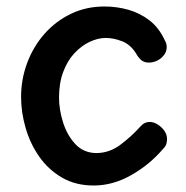

<svg xmlns="http://www.w3.org/2000/svg" viewBox="-20 -568 572 592"><path d="M269 4Q213 4 171 -20.5Q129 -45 101 -85Q73 -125 59 -173.5Q45 -222 45 -269Q45 -324 64 -374.5Q83 -425 117.5 -464Q152 -503 199 -525.5Q246 -548 302 -548Q340 -548 375.5 -538Q411 -528 440.5 -505.5Q470 -483 488 -444Q491 -439 492.5 -434Q494 -429 494 -423Q494 -409 485.5 -398Q477 -387 464.5 -381Q452 -375 439 -375Q426 -375 417 -381.5Q408 -388 399 -404Q382 -431 356 -441Q330 -451 306 -451Q282 -451 256.5 -439Q231 -427 209.5 -404Q188 -381 175 -346.5Q162 -312 162 -267Q162 -230 174.5 -190.5Q187 -151 212 -124Q237 -97 276 -96Q317 -96 351 -121.5Q385 -147 412 -177Q419 -185 426 -188.5Q433 -192 441 -192Q454 -192 466.5 -184Q479 -176 487 -164.5Q495 -153 495 -139Q495 -132 493 -124.5Q491 -117 482 -108Q441 -60 384.5 -28Q328 4 269 4Z"/></svg>

Font: Playpen Sans Medium
Style: Regular
Weight: 500
Designer: Laura Meseguer, Veronika Burian, José Scaglione
Foundry: TypeTogether
Version: Version 1.001